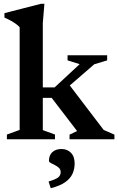

<svg xmlns="http://www.w3.org/2000/svg" viewBox="-20 -737 626 1016"><path d="M296 -238.5 338.5 -299 528.5 -49.5 585.5 -24.5V0H348V-24.5L388 -43.5L253.5 -219H168V-274.5H269L401.5 -397.5L337.5 -417.5V-444.5H547V-417.5L479 -397ZM206.5 -48.5 271 -25V0H16.5V-25L84 -49.5V-593Q76.5 -601.5 65.2 -609.8Q54 -618 38.5 -626.8Q23 -635.5 3.5 -644V-667.5L197 -717H215L206.5 -615ZM237 223.5Q275.5 212 288.2 201.5Q301 191 301 174Q301 160 291.8 151.2Q282.5 142.5 270 136.5Q257.5 130.5 248.2 125.2Q239 120 239 114Q239 84.5 257 68Q275 51.5 305.5 51.5Q335.5 51.5 355.2 71.2Q375 91 375 128.5Q375 157 363.8 182.2Q352.5 207.5 325 227Q297.5 246.5 248.5 259Z"/></svg>

Font: Newsreader 16pt SemiBold
Style: Regular
Weight: 600
Designer: Hugues Gentile
Foundry: Production Type
Version: Version 1.003